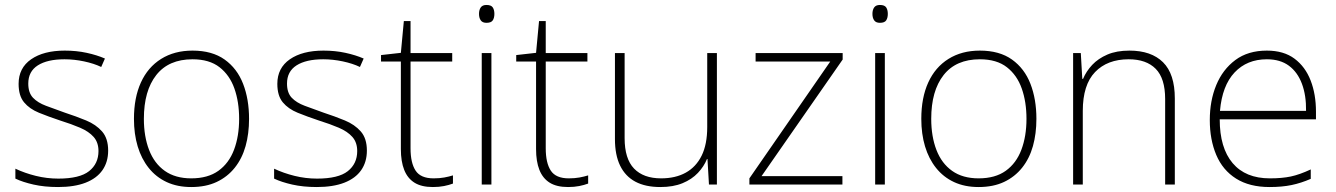

<svg xmlns="http://www.w3.org/2000/svg" viewBox="-20 -744 5384 774"><path d="M416 -137Q416 -91 393 -58Q370 -25 325 -7.5Q280 10 214 10Q159 10 115 0Q71 -10 42 -24V-64Q80 -46 124.5 -35Q169 -24 215 -24Q301 -24 339 -54Q377 -84 377 -135Q377 -170 357.5 -192Q338 -214 303 -229Q268 -244 223 -258Q175 -274 137 -289.5Q99 -305 77 -331.5Q55 -358 55 -406Q55 -470 105.5 -505Q156 -540 241 -540Q288 -540 329.5 -531Q371 -522 403 -508L388 -474Q359 -488 319 -496.5Q279 -505 240 -505Q171 -505 132.5 -480.5Q94 -456 94 -407Q94 -370 113 -350Q132 -330 165.5 -317.5Q199 -305 241 -290Q287 -275 327 -258.5Q367 -242 391.5 -214Q416 -186 416 -137Z M984 -265Q984 -205 970 -155Q956 -105 926.5 -68Q897 -31 853.5 -10.5Q810 10 751 10Q695 10 652 -10Q609 -30 579.5 -67Q550 -104 535 -154Q520 -204 520 -265Q520 -350 548 -411.5Q576 -473 629.5 -506.5Q683 -540 756 -540Q835 -540 885.5 -504Q936 -468 960 -406Q984 -344 984 -265ZM560 -265Q560 -194 581 -139.5Q602 -85 644.5 -55Q687 -25 751 -25Q818 -25 860.5 -55.5Q903 -86 923.5 -140.5Q944 -195 944 -265Q944 -333 925 -387Q906 -441 865 -473Q824 -505 756 -505Q660 -505 610 -441.5Q560 -378 560 -265Z M1459 -137Q1459 -91 1436 -58Q1413 -25 1368 -7.5Q1323 10 1257 10Q1202 10 1158 0Q1114 -10 1085 -24V-64Q1123 -46 1167.5 -35Q1212 -24 1258 -24Q1344 -24 1382 -54Q1420 -84 1420 -135Q1420 -170 1400.5 -192Q1381 -214 1346 -229Q1311 -244 1266 -258Q1218 -274 1180 -289.5Q1142 -305 1120 -331.5Q1098 -358 1098 -406Q1098 -470 1148.5 -505Q1199 -540 1284 -540Q1331 -540 1372.5 -531Q1414 -522 1446 -508L1431 -474Q1402 -488 1362 -496.5Q1322 -505 1283 -505Q1214 -505 1175.5 -480.5Q1137 -456 1137 -407Q1137 -370 1156 -350Q1175 -330 1208.5 -317.5Q1242 -305 1284 -290Q1330 -275 1370 -258.5Q1410 -242 1434.5 -214Q1459 -186 1459 -137Z M1728 -25Q1752 -25 1771 -28.5Q1790 -32 1806 -37V-4Q1790 2 1770 6Q1750 10 1725 10Q1679 10 1651 -7.5Q1623 -25 1609.5 -59Q1596 -93 1596 -143V-496H1516V-522L1596 -531L1608 -659H1635V-530H1803V-496H1635V-146Q1635 -87 1655.5 -56Q1676 -25 1728 -25Z M1961 -530V0H1922V-530ZM1941 -724Q1960 -724 1966.5 -714Q1973 -704 1973 -688Q1973 -672 1966.5 -662Q1960 -652 1941 -652Q1925 -652 1918 -662Q1911 -672 1911 -688Q1911 -704 1918 -714Q1925 -724 1941 -724Z M2273 -25Q2297 -25 2316 -28.5Q2335 -32 2351 -37V-4Q2335 2 2315 6Q2295 10 2270 10Q2224 10 2196 -7.5Q2168 -25 2154.5 -59Q2141 -93 2141 -143V-496H2061V-522L2141 -531L2153 -659H2180V-530H2348V-496H2180V-146Q2180 -87 2200.5 -56Q2221 -25 2273 -25Z M2870 -530V0H2838L2832 -103H2830Q2818 -73 2793.5 -47Q2769 -21 2731.5 -5.5Q2694 10 2642 10Q2582 10 2541.5 -11.5Q2501 -33 2480 -76Q2459 -119 2459 -183V-530H2498V-187Q2498 -104 2536 -64.5Q2574 -25 2645 -25Q2703 -25 2744.5 -48Q2786 -71 2808.5 -116.5Q2831 -162 2831 -232V-530Z M3376 0H3001V-25L3327 -496H3026V-530H3377V-504L3050 -34H3376Z M3547 -530V0H3508V-530ZM3527 -724Q3546 -724 3552.5 -714Q3559 -704 3559 -688Q3559 -672 3552.5 -662Q3546 -652 3527 -652Q3511 -652 3504 -662Q3497 -672 3497 -688Q3497 -704 3504 -714Q3511 -724 3527 -724Z M4158 -265Q4158 -205 4144 -155Q4130 -105 4100.5 -68Q4071 -31 4027.5 -10.5Q3984 10 3925 10Q3869 10 3826 -10Q3783 -30 3753.5 -67Q3724 -104 3709 -154Q3694 -204 3694 -265Q3694 -350 3722 -411.5Q3750 -473 3803.5 -506.5Q3857 -540 3930 -540Q4009 -540 4059.5 -504Q4110 -468 4134 -406Q4158 -344 4158 -265ZM3734 -265Q3734 -194 3755 -139.5Q3776 -85 3818.5 -55Q3861 -25 3925 -25Q3992 -25 4034.5 -55.5Q4077 -86 4097.5 -140.5Q4118 -195 4118 -265Q4118 -333 4099 -387Q4080 -441 4039 -473Q3998 -505 3930 -505Q3834 -505 3784 -441.5Q3734 -378 3734 -265Z M4533 -540Q4621 -540 4668.5 -493Q4716 -446 4716 -347V0H4677V-345Q4677 -428 4639 -466.5Q4601 -505 4530 -505Q4444 -505 4394.5 -453.5Q4345 -402 4345 -297V0H4306V-530H4337L4343 -426H4346Q4359 -457 4383 -482.5Q4407 -508 4444 -524Q4481 -540 4533 -540Z M5087 -540Q5155 -540 5198.5 -507.5Q5242 -475 5263.5 -419.5Q5285 -364 5285 -294V-263H4897Q4897 -148 4949 -86.5Q5001 -25 5099 -25Q5148 -25 5183.5 -32.5Q5219 -40 5264 -61V-23Q5225 -6 5186.5 2Q5148 10 5098 10Q5017 10 4963 -24Q4909 -58 4883 -119.5Q4857 -181 4857 -260Q4857 -338 4883 -401Q4909 -464 4960 -502Q5011 -540 5087 -540ZM5087 -505Q5007 -505 4957 -452Q4907 -399 4898 -297H5245Q5246 -359 5228.5 -406Q5211 -453 5176 -479Q5141 -505 5087 -505Z"/></svg>

Font: Noto Sans Khmer ExtraLight
Style: Regular
Weight: 250
Version: Version 2.003